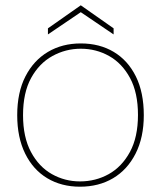

<svg xmlns="http://www.w3.org/2000/svg" viewBox="-20 -693 609 725"><path d="M282 12Q212 12 158.5 -20Q105 -52 75 -113Q45 -174 45 -258Q45 -344 76 -404.5Q107 -465 161 -497Q215 -529 285 -529Q356 -529 409.5 -497Q463 -465 493 -404.5Q523 -344 523 -258Q523 -174 492 -113Q461 -52 407 -20Q353 12 282 12ZM282 -8Q341 -8 390.5 -35.5Q440 -63 470.5 -119Q501 -175 501 -259Q501 -343 471 -398.5Q441 -454 392 -481.5Q343 -509 285 -509Q228 -509 178 -481.5Q128 -454 97.5 -398.5Q67 -343 67 -258Q67 -175 97 -119Q127 -63 176 -35.5Q225 -8 282 -8ZM161 -563V-586L285 -673L409 -586V-563L285 -647Z"/></svg>

Font: DM Sans 11pt Thin
Style: Regular
Weight: 250
Version: Version 4.004;gftools[0.9.30]